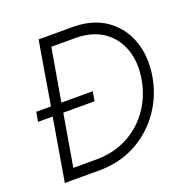

<svg xmlns="http://www.w3.org/2000/svg" viewBox="-125 -817 910 934"><g transform="rotate(-20 329.5 -350.0)"><path d="M118 -55 164 -324H326L334 -373H172L219 -645H350Q435 -643 490.5 -603Q546 -563 568.5 -497Q591 -431 578 -350Q564 -265 518.5 -199Q473 -133 403 -95Q333 -57 246 -55ZM33 -324H109L54 0H83H108H241Q343 -2 426 -47.5Q509 -93 563.5 -172Q618 -251 633 -350Q647 -445 618.5 -524Q590 -603 523 -650.5Q456 -698 356 -700H229H203H173L118 -373H42Z"/></g></svg>

Font: Jost* 300 Light Italic
Style: Italic
Weight: 300
Italic angle: -10°
Version: Version 3.200; ttfautohint (v0.97) -l 8 -r 50 -G 200 -x 14 -